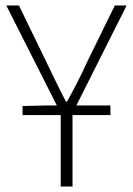

<svg xmlns="http://www.w3.org/2000/svg" viewBox="-20 -679 484 699"><path d="M201 0H244V-260H382V-295H258L441 -659H398L296 -451C275 -403 250 -357 224 -309H220C195 -357 173 -403 150 -451L49 -659H3L187 -295H147L62 -293V-260H201Z"/></svg>

Font: Source Sans Pro Light
Style: Regular
Weight: 300
Designer: Paul D. Hunt
Foundry: Adobe Systems Incorporated
Version: Version 3.006;hotconv 1.0.111;makeotfexe 2.5.65597